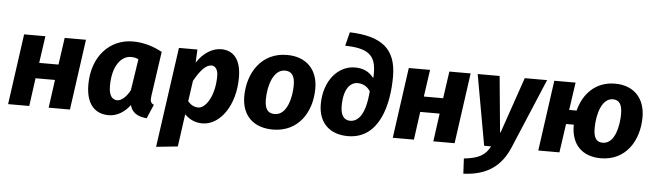

<svg xmlns="http://www.w3.org/2000/svg" viewBox="-55 -988 4904 1438"><g transform="rotate(5 2396.5 -268.5)"><path d="M485 0 559 -531H399L370 -328H225L254 -531H94L20 0H179L208 -211H354L325 0Z M1132 -490C1063 -527 991 -549 910 -549C738 -549 606 -411 606 -199C606 -49 676 17 777 17C836 17 894 -15 937 -73C951 -19 992 9 1063 15L1108 -90C1084 -100 1078 -115 1084 -157ZM832 -100C797 -100 768 -125 768 -202C768 -358 836 -432 906 -432C928 -432 943 -429 963 -420L927 -184C900 -133 863 -100 832 -100Z M1482 17C1609 17 1725 -131 1725 -349C1725 -490 1662 -549 1575 -549C1511 -549 1442 -509 1392 -432L1397 -531H1258L1152 222L1314 205L1348 -40C1386 -1 1431 17 1482 17ZM1441 -99C1412 -99 1385 -111 1362 -140L1384 -294C1435 -386 1476 -421 1513 -421C1538 -421 1562 -399 1562 -346C1562 -194 1495 -99 1441 -99Z M2070 -549C1876 -549 1777 -387 1777 -212C1777 -67 1867 17 2011 17C2201 17 2302 -136 2302 -317C2302 -458 2216 -549 2070 -549ZM2064 -431C2115 -431 2139 -398 2139 -327C2139 -238 2109 -100 2015 -100C1964 -100 1940 -131 1940 -203C1940 -310 1979 -431 2064 -431Z M2497 -656C2648 -653 2713 -616 2726 -516C2728 -501 2729 -486 2729 -468C2729 -458 2729 -448 2728 -437L2725 -435C2691 -479 2646 -500 2585 -500C2456 -500 2353 -378 2353 -204C2353 -64 2439 17 2575 17C2813 17 2874 -247 2874 -456C2874 -666 2762 -751 2523 -759ZM2582 -99C2538 -99 2510 -132 2510 -204C2510 -334 2560 -385 2615 -385C2652 -385 2686 -369 2710 -332C2697 -158 2644 -99 2582 -99Z M3377 0 3451 -531H3291L3262 -328H3117L3146 -531H2986L2912 0H3071L3100 -211H3246L3217 0Z M3599 0H3651C3618 65 3570 96 3456 108L3462 222C3643 214 3745 136 3805 -6L4026 -531H3858L3713 -110H3709L3669 -531H3504Z M4536 -549C4388 -549 4298 -449 4266 -323H4210L4240 -531H4080L4006 0H4165L4196 -216H4254C4252 -68 4336 17 4477 17C4662 17 4762 -136 4762 -317C4762 -458 4678 -549 4536 -549ZM4530 -431C4577 -431 4600 -398 4600 -327C4600 -245 4576 -100 4481 -100C4433 -100 4412 -132 4412 -204C4412 -310 4447 -431 4530 -431Z"/></g></svg>

Font: Fira Sans OT
Style: Bold Italic
Weight: 700
Italic angle: -8°
Designer: Carrois Corporate & Edenspiekermann
Foundry: Carrois Corporate GbR & Edenspiekermann AG
Version: Version 2.001